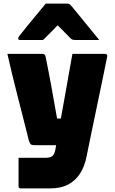

<svg xmlns="http://www.w3.org/2000/svg" viewBox="-20 -846 640 1066"><path d="M564 -547Q569 -547 573 -543Q577 -539 575 -531Q561 -461 547 -394Q533 -327 519 -259.5Q505 -192 490.5 -123Q476 -54 461 21Q450 79 423.5 119Q397 159 356.5 179.5Q316 200 259 200Q238 200 211 200Q184 200 158.5 200Q133 200 115 200Q97 200 94 200Q89 200 86 197Q83 194 83 189V30H103Q136 30 169 30Q202 30 235 30Q259 30 270.5 20.5Q282 11 287 -13Q294 -56 303 -106Q312 -156 322 -210.5Q332 -265 342 -321.5Q352 -378 362 -435Q372 -492 382 -547Q399 -547 422 -547Q445 -547 470.5 -547Q496 -547 520.5 -547Q545 -547 564 -547ZM215 -547Q223 -547 227.5 -543Q232 -539 233 -532Q242 -488 249.5 -449Q257 -410 263.5 -375Q270 -340 275.5 -308Q281 -276 286.5 -246Q292 -216 297 -188H367L338 -40H172Q162 -40 156 -42Q150 -44 147 -49.5Q144 -55 140 -66Q136 -83 126.5 -120.5Q117 -158 104 -209.5Q91 -261 76 -319Q61 -377 47 -435.5Q33 -494 21 -547Q38 -547 62.5 -547Q87 -547 114.5 -547Q142 -547 168.5 -547Q195 -547 215 -547ZM234 -826Q264 -826 294 -826Q324 -826 354 -826Q362 -826 367 -822Q372 -818 384 -804Q391 -795 408 -774.5Q425 -754 447 -727Q469 -700 491 -673Q513 -646 531 -624Q499 -624 465.5 -624Q432 -624 399 -624Q388 -624 382.5 -626Q377 -628 370 -635Q361 -644 340 -665.5Q319 -687 281 -725L333 -705H269L320 -726Q283 -688 260.5 -665Q238 -642 219 -624H92Q87 -624 85 -625Q83 -626 82 -628.5Q81 -631 81 -633Q81 -638 84 -642Q87 -646 99 -661Q110 -675 128 -697.5Q146 -720 167 -745Q188 -770 206 -792Q224 -814 234 -826Z"/></svg>

Font: Recursive Black
Style: Regular
Weight: 900
Version: Version 1.085